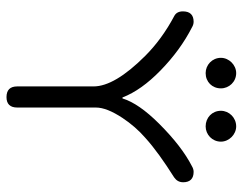

<svg xmlns="http://www.w3.org/2000/svg" viewBox="-98 -641 747 591"><g transform="rotate(90 275.5 -345.5)"><path d="M416 -652C416 -677 394 -699 369 -699C342 -699 321 -677 321 -652C321 -625 342 -605 369 -605C394 -605 416 -625 416 -652ZM252 -652C252 -677 232 -699 205 -699C180 -699 158 -677 158 -652C158 -625 180 -605 205 -605C232 -605 252 -625 252 -652ZM541 -536C541 -557 530 -568 509 -568C503 -568 497 -566 492 -563C451 -542 408 -509 361 -462C319 -420 293 -382 283 -349C283 -349 280 -349 280 -349C265 -388 237 -427 197 -466C155 -507 111 -539 64 -563C59 -566 53 -568 47 -568C26 -568 15 -557 15 -535C15 -522 20 -513 30 -508C77 -483 118 -453 152 -419C215 -356 246 -303 246 -260V-25C246 -3 257 8 279 8C300 8 311 -3 311 -25V-267C311 -290 322 -317 343 -349C361 -376 381 -399 404 -419C436 -448 477 -477 526 -508C536 -515 541 -524 541 -536Z"/></g></svg>

Font: GFS Philostratos
Style: Regular
Weight: 400
Designer: George D. Matthiopoulos
Foundry: George D. Matthiopoulos
Version: Version 1.000